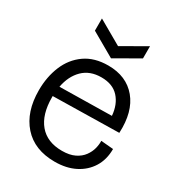

<svg xmlns="http://www.w3.org/2000/svg" viewBox="-174 -819 865 941"><g transform="rotate(30 259.0 -349.0)"><path d="M277 13Q162 13 98.5 -58.5Q35 -130 35 -252Q35 -328 61 -390.5Q87 -453 139.5 -490Q192 -527 270 -527Q373 -527 430 -458.5Q487 -390 481 -268L108 -261Q108 -258 108 -254Q108 -157 152.5 -104Q197 -51 281 -51Q324 -51 352.5 -65Q381 -79 397 -101Q413 -123 419 -146.5Q425 -170 424 -190L494 -184Q494 -124 466.5 -80Q439 -36 390.5 -11.5Q342 13 277 13ZM270 -460Q205 -460 165.5 -421Q126 -382 114 -317L408 -322Q403 -384 368.5 -422Q334 -460 270 -460ZM127 -711 263 -633 399 -711V-642L263 -564L127 -642Z"/></g></svg>

Font: Bricolage Grotesque 48pt Light
Style: Regular
Weight: 300
Designer: Mathieu Triay
Foundry: Atelier Triay
Version: Version 1.000; ttfautohint (v1.8.4.7-5d5b);gftools[0.9.32]